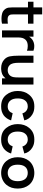

<svg xmlns="http://www.w3.org/2000/svg" viewBox="1310 -2068 774 3434"><g transform="rotate(90 1697.0 -351.0)"><path d="M237.5 -236.5V-203Q237.5 -177.5 240 -161.8Q242.5 -146 249 -135.5Q266 -104.5 310.5 -101Q314 -100.5 320 -100.2Q326 -100 334.5 -100Q350.5 -100 367.5 -101.2Q384.5 -102.5 403 -105V0Q368.5 9.5 315.5 9.5Q296.5 9.5 280 8Q263.5 6.5 249 4Q209.5 -2 182.8 -18.2Q156 -34.5 135.5 -66.5Q121 -88.5 116.8 -115Q112.5 -141.5 112.5 -180V-230V-464.5H10.5V-562.5H112.5V-718.5H237.5V-562.5H403V-464.5H237.5Z M887.5 -562.5V-446Q851.5 -460.5 803 -460.5Q729 -460.5 691.5 -421Q668.5 -397 659.2 -365.5Q650 -334 650 -291.5V0H524V-562.5H635.5V-484.5Q656.5 -520.5 691.5 -543.5Q738.5 -575 799 -577Q842 -580 887.5 -562.5Z M1492.5 -562.5V0H1381V-63.5L1368.5 -49Q1342.5 -18.5 1304.8 -3Q1267 12.5 1225 14.5Q1221 15 1214.8 15.2Q1208.5 15.5 1200 15.5Q1104 15.5 1043.5 -41.5Q1000 -81 988 -140.5Q976 -199.5 976 -290.5V-562.5H1103V-296Q1103 -239 1112.8 -198.2Q1122.5 -157.5 1148 -134.5Q1180.5 -102 1236.5 -102Q1281.5 -102 1315.5 -128Q1349.5 -155.5 1359.5 -206.5Q1365.5 -233.5 1365.5 -316.5V-317.5V-562.5Z M2008 -364.5Q1993.5 -410 1961.5 -434.5Q1928 -460.5 1883 -460.5Q1812.5 -460.5 1775 -409.5Q1740.5 -365 1740.5 -281Q1740.5 -198 1775 -154Q1812.5 -102 1883 -102Q1932.5 -102 1963.5 -127Q1991.5 -150.5 2005 -190.5L2133 -162.5Q2121.5 -123 2097.8 -88Q2074 -53 2042.5 -30Q2024 -17.5 2006 -8.8Q1988 0 1970 5Q1934 15.5 1883 15.5Q1814 15.5 1762.8 -7.2Q1711.5 -30 1675 -77Q1607 -162 1607 -281Q1607 -404 1675 -485.5Q1714.5 -532.5 1764.8 -555.2Q1815 -578 1884 -578Q1929.5 -578 1962.5 -569.5Q1996 -561 2030 -540.5Q2069 -516.5 2096 -481Q2123 -445.5 2133 -399Z M2600.5 -364.5Q2586 -410 2554 -434.5Q2520.5 -460.5 2475.5 -460.5Q2405 -460.5 2367.5 -409.5Q2333 -365 2333 -281Q2333 -198 2367.5 -154Q2405 -102 2475.5 -102Q2525 -102 2556 -127Q2584 -150.5 2597.5 -190.5L2725.5 -162.5Q2714 -123 2690.2 -88Q2666.5 -53 2635 -30Q2616.5 -17.5 2598.5 -8.8Q2580.5 0 2562.5 5Q2526.5 15.5 2475.5 15.5Q2406.5 15.5 2355.2 -7.2Q2304 -30 2267.5 -77Q2199.5 -162 2199.5 -281Q2199.5 -404 2267.5 -485.5Q2307 -532.5 2357.2 -555.2Q2407.5 -578 2476.5 -578Q2522 -578 2555 -569.5Q2588.5 -561 2622.5 -540.5Q2661.5 -516.5 2688.5 -481Q2715.5 -445.5 2725.5 -399Z M2860 -78Q2792 -160 2792 -281Q2792 -404 2860 -485.5Q2897 -530 2953 -554Q3010 -578 3072.5 -578Q3104 -578 3134.2 -572Q3164.5 -566 3191.8 -554.2Q3219 -542.5 3242.5 -525.2Q3266 -508 3285 -485.5Q3352.5 -403 3352.5 -281Q3352.5 -222 3336.8 -172Q3321 -122 3285 -78Q3246 -32.5 3191.2 -8.5Q3136.5 15.5 3072.5 15.5Q3041 15.5 3010.8 9.5Q2980.5 3.5 2953.2 -8.5Q2926 -20.5 2902.2 -38Q2878.5 -55.5 2860 -78ZM3185 -409.5Q3167 -435 3137 -447.8Q3107 -460.5 3072.5 -460.5Q3036.5 -460.5 3007.5 -447.8Q2978.5 -435 2960 -409.5Q2925.5 -365 2925.5 -281Q2925.5 -198 2960 -154Q2978.5 -128.5 3007.5 -115.2Q3036.5 -102 3072.5 -102Q3107 -102 3136.5 -115.2Q3166 -128.5 3185 -154Q3220.5 -201.5 3220.5 -281Q3220.5 -362 3185 -409.5Z"/></g></svg>

Font: Russisch Sans
Style: Bold
Weight: 700
Designer: Michael Sharanda (font) & Cristiano Sobral (main changes)
Foundry: Michael Sharanda
Version: Version 2.00;September 8, 2020;FontCreator 13.0.0.2681 64-bi